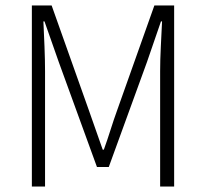

<svg xmlns="http://www.w3.org/2000/svg" viewBox="-20 -679 750 699"><path d="M96 0V-659H168L303 -279Q316 -243 328.5 -206.5Q341 -170 354 -134H358Q371 -170 382.5 -206.5Q394 -243 407 -279L542 -659H614V0H563V-420Q563 -460 565.5 -509.5Q568 -559 570 -601H566L515 -453L376 -71H333L194 -453L142 -601H138Q140 -559 142 -509.5Q144 -460 144 -420V0Z"/></svg>

Font: Assistant Light
Style: Regular
Weight: 300
Designer: Hebrew By Ben Nathan, Latin by Paul Hunt
Version: Version 3.000